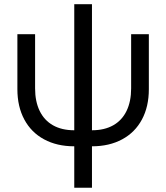

<svg xmlns="http://www.w3.org/2000/svg" viewBox="-20 -676 779 900"><path d="M328.1 9.8Q246.9 9.8 186.7 -22.8Q126.4 -55.3 94 -115.8Q61.5 -176.2 61.5 -257.8V-515.6H144.5V-261.7Q144.5 -200.2 166 -156Q187.5 -111.8 228.6 -88.6Q269.7 -65.4 328.1 -65.4H411.1Q469.5 -65.4 510.6 -88.6Q551.8 -111.8 573.2 -156Q594.7 -200.2 594.7 -261.7V-515.6H677.7V-257.8Q677.7 -176.2 645.3 -115.8Q612.9 -55.3 552.6 -22.8Q492.3 9.8 411.1 9.8ZM328.1 -656.2H411.1V204.1H328.1Z"/></svg>

Font: Intratopia Thin
Style: Regular
Weight: 100
Designer: Rasmus Andersson
Foundry: rsms
Version: Version 3.000;Glyphs 3.2.3 (3260)